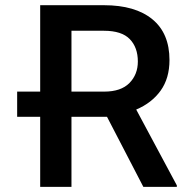

<svg xmlns="http://www.w3.org/2000/svg" viewBox="-20 -732 760 752"><path d="M541.5 0 399.1 -274.5H259.9V0H137.4V-274.5H47.2V-373.2H137.4V-711.6H387.1Q509.6 -711.6 576.7 -656.6Q643.8 -601.6 643.8 -496.8Q643.8 -425.4 609.2 -377.1Q574.6 -328.8 513.5 -302.9L672.6 -6V0ZM259.9 -611.5V-373.2H388.1Q453.8 -373.2 486.9 -406.8Q519.9 -440.3 519.9 -491.1Q519.9 -546.2 488.3 -578.8Q456.7 -611.5 387.1 -611.5Z"/></svg>

Font: Interface Medium
Style: Regular
Weight: 500
Designer: Rasmus Andersson
Foundry: rsms
Version: Version 1.8